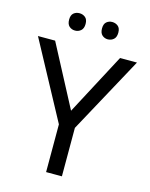

<svg xmlns="http://www.w3.org/2000/svg" viewBox="-131 -977 827 1060"><g transform="rotate(15 283.0 -447.5)"><path d="M283.2 -362.8 469.2 -713.9H565.9L328.1 -276.9V0H237.8V-272.9L0 -713.9H98.1ZM376.5 -895Q395.5 -895 409.7 -883.5Q423.8 -872.1 423.8 -846.2Q423.8 -820.3 409.7 -808.1Q395.5 -795.9 376.5 -795.9Q357.9 -795.9 344.2 -808.1Q330.6 -820.3 330.6 -846.2Q330.6 -872.1 344.2 -883.5Q357.9 -895 376.5 -895ZM189.5 -895Q208.5 -895 222.7 -883.5Q236.8 -872.1 236.8 -846.2Q236.8 -820.3 222.7 -808.1Q208.5 -795.9 189.5 -795.9Q169.9 -795.9 156.2 -808.1Q142.6 -820.3 142.6 -846.2Q142.6 -872.1 156.2 -883.5Q169.9 -895 189.5 -895Z"/></g></svg>

Font: NotoSans
Style: Regular
Weight: 400
Designer: Monotype Design team
Foundry: Monotype Imaging Inc.
Version: Version 1.04; ttfautohint (v1.4.1)